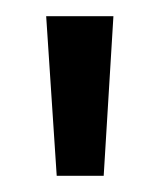

<svg xmlns="http://www.w3.org/2000/svg" viewBox="-20 -775 197 237"><path d="M50 -558 37 -755H120L108 -558Z"/></svg>

Font: DM Sans 36pt
Style: Regular
Weight: 400
Designer: Colophon Foundry, Jonny Pinhorn
Foundry: Colophon Foundry
Version: Version 4.004;gftools[0.9.30]